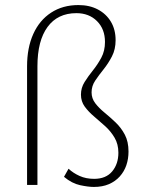

<svg xmlns="http://www.w3.org/2000/svg" viewBox="-20 -731 574 759"><path d="M351 8Q329 8 296.5 1Q264 -6 233 -32L251 -64Q269 -47 294.5 -35.5Q320 -24 352 -24Q399 -24 423.5 -53.5Q448 -83 448 -127Q448 -161 433 -186.5Q418 -212 396 -232Q374 -252 352 -270.5Q330 -289 315 -309.5Q300 -330 300 -357Q300 -384 314.5 -407Q329 -430 347.5 -453Q366 -476 380.5 -503Q395 -530 395 -565Q395 -616 363.5 -647.5Q332 -679 282 -679Q208 -679 168 -624.5Q128 -570 128 -469V0H87V-469Q87 -542 111.5 -596.5Q136 -651 182 -681Q228 -711 290 -711Q334 -711 367 -693.5Q400 -676 418.5 -645Q437 -614 437 -572Q437 -536 422.5 -508Q408 -480 389.5 -457Q371 -434 356.5 -412.5Q342 -391 342 -366Q342 -342 356.5 -323Q371 -304 393 -286Q415 -268 437 -247Q459 -226 473.5 -198.5Q488 -171 488 -132Q488 -103 479.5 -78Q471 -53 453.5 -33.5Q436 -14 410.5 -3Q385 8 351 8Z"/></svg>

Font: Ysabeau Infant ExtraLight
Style: Regular
Weight: 250
Designer: Christian Thalmann (Catharsis Fonts)
Version: Version 2.001;gftools[0.9.30]; featfreeze: ss01,ss02,lnum